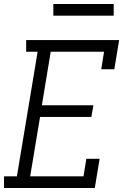

<svg xmlns="http://www.w3.org/2000/svg" viewBox="-25 -934 645 954"><path d="M-5 0V-58H59L162 -677H105V-735H567L543 -590H478L492 -677H227L183 -411H439L429 -353H174L125 -58H390L404 -145H470L446 0ZM240 -856V-914H540V-856Z"/></svg>

Font: Iosevka Curly Slab LtExObl
Style: Regular
Weight: 300
Width: 7
Italic angle: -9°
Monospace: yes
Designer: Belleve Invis
Foundry: Belleve Invis
Version: Version 11.1.0; ttfautohint (v1.8.3)